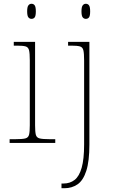

<svg xmlns="http://www.w3.org/2000/svg" viewBox="-20 -758 604 1018"><path d="M31 0V-20H61Q98 -20 114 -24Q130 -28 134 -43.5Q138 -59 138 -94V-438Q138 -475 134 -491.5Q130 -508 115.5 -512Q101 -516 71 -516H53V-536H166V-94Q166 -59 170 -43.5Q174 -28 190.5 -24Q207 -20 243 -20H273V0ZM147 -658Q137 -658 130.5 -666Q124 -674 124 -698Q124 -721 130.5 -729.5Q137 -738 147 -738Q158 -738 164 -729.5Q170 -721 170 -698Q170 -674 164 -666Q158 -658 147 -658ZM306 240V215H317Q351 215 375.5 196Q400 177 413 131.5Q426 86 426 8V-438Q426 -475 422 -491.5Q418 -508 403.5 -512Q389 -516 359 -516H341V-536H454V8Q454 97 437.5 148Q421 199 391 219.5Q361 240 322 240ZM435 -658Q425 -658 418.5 -666Q412 -674 412 -698Q412 -721 418.5 -729.5Q425 -738 435 -738Q446 -738 452 -729.5Q458 -721 458 -698Q458 -674 452 -666Q446 -658 435 -658Z"/></svg>

Font: Noto Serif Bengali Thin
Style: Regular
Weight: 250
Version: Version 2.003